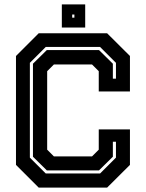

<svg xmlns="http://www.w3.org/2000/svg" viewBox="-20 -851 662 871"><path d="M155.5 0 52.5 -103V-597L155.5 -700H466L569.5 -597V-436H428V-528L397.5 -558.5H224.5L194 -528V-172L224.5 -141.5H397.5L428 -172V-264H569.5V-103L466 0ZM187.5 -64H434L506 -136V-208H492V-140L429 -78H192.5L129.5 -140V-562L192.5 -624H429L492 -562V-494H506V-566L434 -638H187.5L115.5 -566V-136ZM260.5 -726V-831H366.5V-726ZM307.5 -771H317.5V-785H307.5Z"/></svg>

Font: Tourney
Style: Bold
Weight: 700
Designer: Tyler Finck
Foundry: Etcetera Type Co
Version: Version 1.015